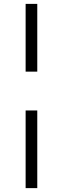

<svg xmlns="http://www.w3.org/2000/svg" viewBox="-20 -769 324 989"><path d="M112 -200H172V200H112ZM172 -400H112V-749H172Z"/></svg>

Font: Antic Slab
Style: Regular
Weight: 400
Designer: Santiago Orozco
Foundry: Santiago Orozco
Version: Version 001.001